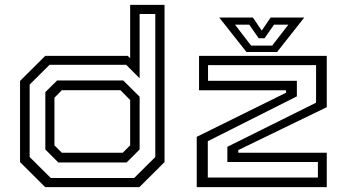

<svg xmlns="http://www.w3.org/2000/svg" viewBox="-20 -770 1427 790"><path d="M553.5 0H166L62.5 -103V-437L166 -540H505.5L515.5 -530.5V-750H657V-103ZM532 -37.5 619 -124V-712.5H554.5V-448L499 -503.5H184L102 -422V-124L189 -37.5ZM501 -101.5H220L166.5 -155V-391L215 -439H487L554.5 -372V-155ZM485 -141.5 515.5 -172V-358.5L475.5 -399H234.5L204 -368V-172L234.5 -141.5ZM789.5 0V-207L1157 -388.5V-398.5H799V-540H1324.5V-329L960.5 -152.5V-141.5H1324.5V0ZM835 -39.5H1288V-103.5H915.5V-166L1280.5 -347.5V-502H836V-437.5H1201.5V-373.5L835 -189ZM994 -556 882 -698H1020.5L1057 -644L1093.5 -698H1232L1120 -556ZM1013 -582.5H1100L1166.5 -668.5H1107.5L1068.5 -612.5H1044.5L1005.5 -668.5H947Z"/></svg>

Font: Tourney Expanded
Style: Regular
Weight: 400
Width: 7
Designer: Tyler Finck
Foundry: Etcetera Type Co
Version: Version 1.010; ttfautohint (v1.8.3)